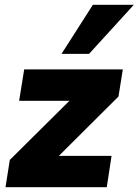

<svg xmlns="http://www.w3.org/2000/svg" viewBox="-20 -782 579 802"><path d="M3 0 21 -114 270 -361H60L81 -492H493L475 -379L226 -131H446L426 0ZM237 -557 368 -762H539L352 -557Z"/></svg>

Font: Nunito Sans Black
Style: Italic
Weight: 900
Italic angle: -9°
Designer: Vernon Adams
Foundry: Vernon Adams
Version: Version 3.006; ttfautohint (v1.8.3)